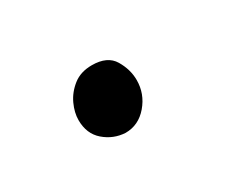

<svg xmlns="http://www.w3.org/2000/svg" viewBox="-37 -169 318 267"><g transform="rotate(-30 121.5 -35.5)"><path d="M110 17Q91 16 76.5 3.5Q62 -9 62 -31Q62 -43 68 -56Q74 -69 86 -78.5Q98 -88 116 -88Q141 -88 150.5 -72Q160 -56 160 -39Q160 -17 145.5 0Q131 17 110 17Z"/></g></svg>

Font: Playpen Sans Light
Style: Regular
Weight: 300
Designer: Laura Meseguer, Veronika Burian, José Scaglione
Foundry: TypeTogether
Version: Version 1.001